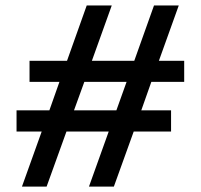

<svg xmlns="http://www.w3.org/2000/svg" viewBox="-20 -690 740 708"><path d="M88.9 -465.8H227.1L299.8 -669.9H392.1L318.8 -465.8H475.1L547.9 -669.9H639.2L565.9 -465.8H659.2V-388.2H538.1L501 -283.2H610.8V-205.1H473.1L399.9 -2H308.1L380.9 -205.1H225.1L151.9 -2H61L133.8 -205.1H41V-283.2H162.1L199.2 -388.2H88.9ZM252.9 -283.2H409.2L446.8 -388.2H291Z"/></svg>

Font: LT Wave
Style: Regular
Weight: 400
Designer: Daniel Lyons
Version: Version 2.5 (Glyphs App)